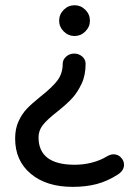

<svg xmlns="http://www.w3.org/2000/svg" viewBox="-20 -523 517 737"><path d="M38.1 8.8Q38.1 -30.3 51.8 -58.6Q64.5 -85.9 83 -105.5Q101.6 -125 136.7 -153.3Q182.6 -189.5 201.7 -215.8Q220.7 -242.2 220.7 -278.3Q220.7 -293.9 233.9 -305.7Q247.1 -317.4 264.6 -317.4Q282.2 -317.4 295.4 -306.2Q308.6 -294.9 308.6 -278.3Q308.6 -233.4 293 -201.2Q278.3 -169.9 258.8 -147.9Q239.3 -126 200.2 -94.7Q160.2 -63.5 144 -42.5Q127.9 -21.5 127.9 3.9Q127.9 109.4 266.6 109.4Q300.8 109.4 333 101.1Q365.2 92.8 390.6 77.1Q404.3 69.3 416 69.3Q432.6 69.3 444.3 81.5Q456.1 93.8 456.1 109.4Q456.1 131.8 431.6 147.5Q391.6 172.9 350.6 183.6Q309.6 194.3 258.8 194.3Q158.2 194.3 98.1 144Q38.1 93.8 38.1 8.8ZM207 -443.4Q207 -467.8 224.6 -485.4Q242.2 -502.9 266.6 -502.9Q290 -502.9 307.6 -485.4Q325.2 -467.8 325.2 -443.4Q325.2 -419.9 307.6 -402.3Q290 -384.8 266.6 -384.8Q242.2 -384.8 224.6 -402.3Q207 -419.9 207 -443.4Z"/></svg>

Font: jf-openhuninn-2.1
Style: Regular
Weight: 400
Designer: [Kosugi Maru]
Designed by MOTOYA      

[Varela Round]
Joe Prince (Latin component); Avraham Cornfeld (Hebrew component)
Foundry: justfont Co., Ltd.
Version: 2.1